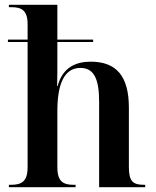

<svg xmlns="http://www.w3.org/2000/svg" viewBox="-20 -780 650 800"><path d="M17 0H295V-10H287C244 -10 219 -23 219 -83V-317C219 -425 245 -497 315 -497C372 -497 393 -450 393 -357V0H585V-10H581C533 -10 517 -24 517 -86V-331C517 -464 464 -523 358 -523C297 -523 241 -500 220 -421H218C219 -455 219 -488 219 -522V-605H368V-615H219V-760H17V-750H28C70 -750 95 -737 95 -679V-615H13V-605H95V-84C95 -23 70 -10 25 -10H17Z"/></svg>

Font: Noto Serif Display SemiCondensed SemiBold
Style: Regular
Weight: 600
Width: 4
Designer: Monotype Design Team
Foundry: Monotype Imaging Inc.
Version: Version 2.009